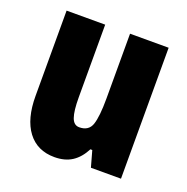

<svg xmlns="http://www.w3.org/2000/svg" viewBox="-106 -652 742 762"><g transform="rotate(20 265.0 -271.5)"><path d="M480 0H353L334 -68H326Q306 -29 276 -9.5Q246 10 202 10Q129 10 89 -43Q49 -96 49 -193V-553H212V-246Q212 -189 221.5 -162Q231 -135 254 -135Q294 -135 305.5 -169Q317 -203 317 -280V-553H480Z"/></g></svg>

Font: Noto Sans UI CondBlack
Style: Regular
Weight: 900
Width: 3
Designer: Monotype Design Team
Foundry: Monotype Imaging Inc.
Version: Version 1.001